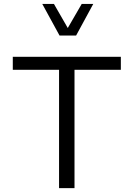

<svg xmlns="http://www.w3.org/2000/svg" viewBox="-20 -969 687 989"><path d="M363.8 0H284.2V-609.4H45.9V-676.3H602.5V-609.4H363.8ZM197.8 -948.7H257.8L329.1 -824.7L400.9 -948.7H460.4L372.1 -786.1H286.6Z"/></svg>

Font: Estedad-FD Regular
Style: FD-Regular
Weight: 400
Designer: Amin Abedi
Version: Version 7.3